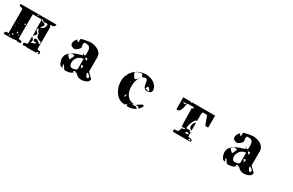

<svg xmlns="http://www.w3.org/2000/svg" viewBox="159 -1805 4682 3069"><g transform="rotate(30 2500.0 -270.0)"><path d="M683 -540Q683 -520 677 -510Q671 -500 660.5 -495Q650 -490 635.5 -489.5Q621 -489 605 -489Q605 -485 602.5 -480.5Q600 -476 599.5 -472.5Q599 -469 602.5 -467Q606 -465 617 -467V-53L627 -40Q641 -40 651 -39.5Q661 -39 668 -37Q675 -35 678 -28.5Q681 -22 681 -10Q681 0 679.5 7Q678 14 667 14Q664 14 658.5 13Q653 12 653 7Q653 6 656.5 0Q660 -6 660 -7L659 -9Q657 -9 652.5 -11.5Q648 -14 647 -13Q645 -12 641 -8.5Q637 -5 632.5 -0.5Q628 4 624.5 8Q621 12 620 13H453Q451 12 443.5 9.5Q436 7 433 7Q433 6 430 6Q421 6 413 10Q405 14 396 14Q387 14 380 9Q373 4 373 -6Q373 -14 374.5 -19.5Q376 -25 380 -33Q384 -33 394 -33.5Q404 -34 414 -36.5Q424 -39 432 -44.5Q440 -50 440 -60V-173L447 -180Q458 -168 469.5 -154Q481 -140 481 -122Q481 -109 475.5 -102.5Q470 -96 453 -87H457Q464 -87 479 -88.5Q494 -90 509 -94.5Q524 -99 535.5 -107Q547 -115 547 -127V-133Q538 -129 531.5 -127.5Q525 -126 516 -126Q503 -126 497.5 -134Q492 -142 492 -153Q492 -165 497.5 -173Q503 -181 516 -181Q530 -181 544 -173Q558 -165 570.5 -155.5Q583 -146 592.5 -138Q602 -130 607 -130V-173Q592 -176 572.5 -182.5Q553 -189 537.5 -200.5Q522 -212 514 -228Q506 -244 513 -267Q500 -281 494 -289.5Q488 -298 485 -305Q482 -312 478.5 -320Q475 -328 467 -340Q466 -341 464 -341Q453 -341 452.5 -330.5Q452 -320 452 -314L453 -300L493 -260Q495 -258 495 -254Q495 -252 488 -243Q481 -234 472 -223.5Q463 -213 455.5 -204Q448 -195 447 -193Q442 -265 440 -336.5Q438 -408 440 -480L433 -493H273V-47Q273 -46 275.5 -43Q278 -40 280 -40Q283 -39 289.5 -38Q296 -37 303.5 -36Q311 -35 317.5 -34Q324 -33 327 -33Q334 -26 335 -13.5Q336 -1 336 7H253L260 -7V-13Q249 -1 232 3Q215 7 200 7Q190 7 165 7.5Q140 8 112 8.5Q84 9 59 9Q34 9 24 9Q24 -22 34 -31Q44 -40 55.5 -40.5Q67 -41 77 -39Q87 -37 87 -47V-473Q87 -488 76.5 -492Q66 -496 53.5 -497.5Q41 -499 30.5 -503Q20 -507 20 -523V-527Q21 -530 23.5 -535Q26 -540 27 -540ZM367 -527H344Q344 -519 352 -515.5Q360 -512 367 -512ZM560 -464Q560 -472 550 -476Q540 -480 534 -480Q523 -480 513.5 -476.5Q504 -473 493 -473Q485 -473 479 -477.5Q473 -482 468 -487.5Q463 -493 458 -497.5Q453 -502 446 -502Q446 -479 457.5 -473Q469 -467 483.5 -464.5Q498 -462 509.5 -457Q521 -452 521 -431Q521 -419 515.5 -412.5Q510 -406 503 -401Q496 -396 490.5 -390Q485 -384 485 -373Q503 -373 517 -380.5Q531 -388 540.5 -401Q550 -414 555 -430.5Q560 -447 560 -464ZM260 -290Q260 -299 251 -300.5Q242 -302 236 -302Q236 -294 239.5 -287Q243 -280 253 -280Q254 -280 256.5 -282.5Q259 -285 260 -287ZM147 -260V-252Q155 -252 160 -260ZM240 -240V-233L247 -240ZM127 -200H120V-187H127ZM221 -107Q221 -111 220 -113Q219 -117 216.5 -124.5Q214 -132 213 -133Q213 -134 210 -134Q200 -134 199 -123Q198 -112 198 -107ZM255 -85Q255 -101 240 -101Q236 -101 233 -100Q237 -94 242.5 -89.5Q248 -85 255 -85ZM140 -53Q141 -52 143.5 -49.5Q146 -47 147 -47Q151 -47 157.5 -51.5Q164 -56 167 -60Q165 -62 160 -67Q155 -72 153 -73Q153 -74 150 -74Q147 -74 147 -73Q146 -73 143.5 -67.5Q141 -62 140 -60ZM120 -27H105Q105 -19 108 -12Q111 -5 120 -5Z M1600 -57Q1600 -34 1585.5 -18Q1571 -2 1550 8Q1529 18 1506 22.5Q1483 27 1466 27Q1426 27 1399.5 12Q1373 -3 1347 -33Q1344 -34 1340 -34Q1334 -34 1330 -32.5Q1326 -31 1320 -27V-46Q1308 -46 1298.5 -39.5Q1289 -33 1289 -20H1307Q1285 7 1250.5 17Q1216 27 1183 27H1160Q1154 25 1146.5 15Q1139 5 1131.5 -7Q1124 -19 1116 -30.5Q1108 -42 1100 -47Q1096 -44 1093 -40V-33Q1094 -32 1096 -27Q1098 -22 1100 -16.5Q1102 -11 1104 -6Q1106 -1 1107 0Q1108 2 1108 7H1093Q1078 7 1065.5 -7.5Q1053 -22 1044.5 -42Q1036 -62 1031.5 -82Q1027 -102 1027 -113Q1027 -167 1053.5 -202Q1080 -237 1120 -260.5Q1160 -284 1206.5 -299Q1253 -314 1293 -327V-353Q1301 -345 1305 -342.5Q1309 -340 1312 -340Q1315 -340 1319 -341.5Q1323 -343 1331 -343Q1331 -371 1332.5 -401.5Q1334 -432 1328 -457Q1322 -482 1304.5 -498Q1287 -514 1250 -514Q1247 -514 1235 -514Q1223 -514 1220 -513Q1214 -511 1211 -504.5Q1208 -498 1207 -490Q1206 -482 1206 -473.5Q1206 -465 1206 -459Q1206 -450 1210 -444Q1214 -438 1214 -430Q1214 -418 1204.5 -403.5Q1195 -389 1181 -376.5Q1167 -364 1151.5 -355Q1136 -346 1124 -346Q1110 -346 1096.5 -350Q1083 -354 1071.5 -361.5Q1060 -369 1053 -380.5Q1046 -392 1046 -406Q1046 -431 1059 -458.5Q1072 -486 1093 -500Q1095 -494 1101 -485Q1107 -476 1113 -473Q1115 -472 1124 -474L1130 -477V-527Q1130 -536 1156 -543Q1182 -550 1213.5 -555.5Q1245 -561 1271.5 -564Q1298 -567 1300 -567Q1333 -567 1370 -558.5Q1407 -550 1438 -531.5Q1469 -513 1489.5 -483.5Q1510 -454 1510 -413V-150L1600 -60ZM1287 -353Q1282 -353 1282 -360Q1282 -367 1287 -367Q1292 -367 1292 -360Q1292 -353 1287 -353ZM1387 -313Q1387 -315 1382 -316.5Q1377 -318 1371 -319Q1365 -320 1359 -320.5Q1353 -321 1352 -321Q1352 -307 1361 -292Q1370 -277 1387 -277ZM1333 -282Q1304 -282 1279 -270Q1254 -258 1234.5 -238Q1215 -218 1204 -192Q1193 -166 1193 -138Q1193 -124 1195.5 -110Q1198 -96 1204.5 -85Q1211 -74 1222 -67Q1233 -60 1250 -60Q1259 -60 1273 -62Q1287 -64 1300.5 -69Q1314 -74 1323.5 -81.5Q1333 -89 1333 -100ZM1180 -253 1147 -260H1139Q1133 -260 1124 -256.5Q1115 -253 1106.5 -247.5Q1098 -242 1092 -234.5Q1086 -227 1086 -220Q1086 -214 1087 -213L1133 -167H1147Q1147 -167 1149 -172Q1151 -177 1154 -184.5Q1157 -192 1160.5 -200Q1164 -208 1167 -213L1180 -247ZM1388 -183Q1384 -183 1370.5 -182Q1357 -181 1353 -180Q1352 -180 1349.5 -177.5Q1347 -175 1347 -173Q1368 -156 1368 -131Q1374 -131 1377.5 -137.5Q1381 -144 1383.5 -153Q1386 -162 1387 -170.5Q1388 -179 1388 -183ZM1554 -70Q1554 -77 1553 -80Q1540 -97 1526 -109Q1512 -121 1490 -121Q1490 -102 1501 -80.5Q1512 -59 1520 -47Q1523 -46 1530 -46Q1554 -46 1554 -70ZM1113 20Q1108 20 1108 13.5Q1108 7 1113 7Q1118 7 1118 13.5Q1118 20 1113 20Z M2257 20Q2200 20 2157 -7.5Q2114 -35 2085 -78Q2056 -121 2041 -172Q2026 -223 2026 -270Q2026 -335 2049.5 -389.5Q2073 -444 2114 -483.5Q2155 -523 2210.5 -545Q2266 -567 2330 -567Q2365 -567 2403.5 -555.5Q2442 -544 2474 -522Q2506 -500 2526.5 -468Q2547 -436 2547 -396Q2547 -383 2540 -372.5Q2533 -362 2522 -354.5Q2511 -347 2498 -343Q2485 -339 2473 -339Q2443 -339 2426.5 -352Q2410 -365 2402 -384.5Q2394 -404 2391 -426.5Q2388 -449 2384 -468.5Q2380 -488 2372 -501Q2364 -514 2346 -514Q2331 -514 2318 -507Q2305 -500 2290 -500H2287Q2285 -503 2282.5 -510.5Q2280 -518 2276 -526.5Q2272 -535 2266.5 -541Q2261 -547 2254 -547Q2248 -547 2230.5 -543Q2213 -539 2194 -532Q2175 -525 2160.5 -516Q2146 -507 2146 -497Q2146 -494 2152.5 -480.5Q2159 -467 2168 -452Q2177 -437 2187 -425Q2197 -413 2203 -413Q2213 -413 2221 -419.5Q2229 -426 2235.5 -434.5Q2242 -443 2247.5 -452Q2253 -461 2260 -467Q2235 -421 2224 -379Q2213 -337 2213 -283Q2213 -237 2224 -197Q2235 -157 2257.5 -126.5Q2280 -96 2315.5 -77Q2351 -58 2400 -53Q2397 -53 2383.5 -50.5Q2370 -48 2367 -40H2440L2467 -20Q2456 -6 2438 3Q2420 12 2400 17.5Q2380 23 2359.5 25Q2339 27 2323 27H2300L2307 7L2306 2Q2295 2 2285 3.5Q2275 5 2273 20ZM2494 -370Q2494 -374 2488.5 -381.5Q2483 -389 2475.5 -396Q2468 -403 2460.5 -408.5Q2453 -414 2450 -414Q2448 -414 2447 -413Q2445 -411 2442 -405.5Q2439 -400 2436 -393.5Q2433 -387 2430.5 -381Q2428 -375 2427 -373Q2426 -373 2426 -370Q2426 -368 2427 -367Q2431 -367 2443.5 -364Q2456 -361 2460 -360Q2462 -359 2470 -353Q2478 -347 2480 -347Q2490 -347 2492 -355.5Q2494 -364 2494 -370ZM2060 -387Q2065 -387 2065 -393.5Q2065 -400 2060 -400Q2055 -400 2055 -393.5Q2055 -387 2060 -387ZM2167 -347H2153Q2157 -338 2167 -338ZM2147 -247Q2147 -250 2143 -250Q2139 -250 2140 -247Q2141 -244 2143.5 -244Q2146 -244 2147 -247ZM2193 -93Q2196 -88 2200 -87Q2210 -91 2212 -96Q2214 -101 2214 -109Q2214 -118 2212.5 -124.5Q2211 -131 2207 -140Q2207 -137 2204.5 -131.5Q2202 -126 2199.5 -119.5Q2197 -113 2195 -106.5Q2193 -100 2193 -97ZM2420 -60Q2428 -64 2442 -74Q2456 -84 2471.5 -94.5Q2487 -105 2501 -113Q2515 -121 2523 -121Q2541 -121 2541 -103Q2541 -97 2534 -85.5Q2527 -74 2518 -62.5Q2509 -51 2500 -42Q2491 -33 2487 -33H2481Q2481 -38 2477 -49Q2473 -60 2467 -60ZM2333 -27Q2338 -27 2338 -33.5Q2338 -40 2333 -40Q2328 -40 2328 -33.5Q2328 -27 2333 -27Z M3607 -333Q3607 -332 3604.5 -329.5Q3602 -327 3600 -327Q3599 -326 3591 -326Q3583 -326 3579 -326Q3569 -326 3560.5 -326.5Q3552 -327 3547 -340L3491 -493H3413L3407 -487Q3406 -486 3405 -479.5Q3404 -473 3403 -464.5Q3402 -456 3401 -447.5Q3400 -439 3400 -433V-333Q3398 -327 3396 -326.5Q3394 -326 3391.5 -327Q3389 -328 3386.5 -329Q3384 -330 3380 -327Q3364 -314 3350.5 -291Q3337 -268 3327.5 -241Q3318 -214 3312.5 -188Q3307 -162 3307 -143H3373Q3374 -143 3376.5 -139.5Q3379 -136 3380 -133L3387 -113L3393 -127L3403 -120V-47Q3403 -40 3415 -39Q3427 -38 3442 -36.5Q3457 -35 3469 -30Q3481 -25 3481 -10Q3481 -4 3478.5 4.5Q3476 13 3467 13H3160L3147 7Q3146 6 3146 1Q3146 -4 3146 -7Q3146 -28 3155 -31.5Q3164 -35 3176.5 -34Q3189 -33 3203 -34.5Q3217 -36 3227 -53Q3239 -74 3239 -84Q3239 -94 3240 -99Q3241 -104 3249.5 -106Q3258 -108 3287 -113Q3295 -115 3293 -122Q3291 -129 3291 -133Q3280 -133 3269 -129.5Q3258 -126 3247 -126L3233 -127Q3230 -164 3228 -209.5Q3226 -255 3225.5 -301.5Q3225 -348 3224.5 -391Q3224 -434 3224 -467H3252Q3252 -471 3249.5 -482Q3247 -493 3240 -493H3133Q3126 -493 3121.5 -467Q3117 -441 3109 -409.5Q3101 -378 3086 -352Q3071 -326 3043 -326Q3043 -326 3039 -325.5Q3035 -325 3031 -325.5Q3027 -326 3023.5 -327.5Q3020 -329 3020 -333V-547H3160Q3160 -545 3162.5 -540Q3165 -535 3167 -533H3173Q3175 -535 3177.5 -540Q3180 -545 3180 -547H3607ZM3053 -487Q3051 -491 3047 -493Q3046 -494 3043 -494Q3041 -494 3040 -493Q3041 -489 3047 -487Q3047 -486 3050 -486Q3052 -486 3053 -487ZM3060 -480Q3063 -468 3072 -467Q3081 -466 3090 -466Q3092 -466 3098.5 -466Q3105 -466 3107 -467Q3108 -468 3110.5 -473Q3113 -478 3113 -480Q3113 -481 3110.5 -483.5Q3108 -486 3107 -487H3100ZM3393 -147Q3374 -164 3363.5 -175.5Q3353 -187 3353 -211Q3353 -236 3365.5 -261Q3378 -286 3400 -300V-153ZM3382 -96Q3358 -96 3346 -95Q3334 -94 3327 -73Q3333 -67 3341 -66.5Q3349 -66 3357 -66Q3375 -66 3378.5 -71.5Q3382 -77 3382 -96ZM3462 2Q3462 -10 3458.5 -15.5Q3455 -21 3443 -21Q3438 -21 3432 -19Q3426 -17 3426 -10Q3426 -5 3431 -2.5Q3436 0 3442.5 1Q3449 2 3454.5 2Q3460 2 3462 2Z M4600 -57Q4600 -34 4585.5 -18Q4571 -2 4550 8Q4529 18 4506 22.5Q4483 27 4466 27Q4426 27 4399.5 12Q4373 -3 4347 -33Q4344 -34 4340 -34Q4334 -34 4330 -32.5Q4326 -31 4320 -27V-46Q4308 -46 4298.5 -39.5Q4289 -33 4289 -20H4307Q4285 7 4250.5 17Q4216 27 4183 27H4160Q4154 25 4146.5 15Q4139 5 4131.5 -7Q4124 -19 4116 -30.5Q4108 -42 4100 -47Q4096 -44 4093 -40V-33Q4094 -32 4096 -27Q4098 -22 4100 -16.5Q4102 -11 4104 -6Q4106 -1 4107 0Q4108 2 4108 7H4093Q4078 7 4065.5 -7.5Q4053 -22 4044.5 -42Q4036 -62 4031.5 -82Q4027 -102 4027 -113Q4027 -167 4053.5 -202Q4080 -237 4120 -260.5Q4160 -284 4206.5 -299Q4253 -314 4293 -327V-353Q4301 -345 4305 -342.5Q4309 -340 4312 -340Q4315 -340 4319 -341.5Q4323 -343 4331 -343Q4331 -371 4332.5 -401.5Q4334 -432 4328 -457Q4322 -482 4304.5 -498Q4287 -514 4250 -514Q4247 -514 4235 -514Q4223 -514 4220 -513Q4214 -511 4211 -504.5Q4208 -498 4207 -490Q4206 -482 4206 -473.5Q4206 -465 4206 -459Q4206 -450 4210 -444Q4214 -438 4214 -430Q4214 -418 4204.5 -403.5Q4195 -389 4181 -376.5Q4167 -364 4151.5 -355Q4136 -346 4124 -346Q4110 -346 4096.5 -350Q4083 -354 4071.5 -361.5Q4060 -369 4053 -380.5Q4046 -392 4046 -406Q4046 -431 4059 -458.5Q4072 -486 4093 -500Q4095 -494 4101 -485Q4107 -476 4113 -473Q4115 -472 4124 -474L4130 -477V-527Q4130 -536 4156 -543Q4182 -550 4213.5 -555.5Q4245 -561 4271.5 -564Q4298 -567 4300 -567Q4333 -567 4370 -558.5Q4407 -550 4438 -531.5Q4469 -513 4489.5 -483.5Q4510 -454 4510 -413V-150L4600 -60ZM4287 -353Q4282 -353 4282 -360Q4282 -367 4287 -367Q4292 -367 4292 -360Q4292 -353 4287 -353ZM4387 -313Q4387 -315 4382 -316.5Q4377 -318 4371 -319Q4365 -320 4359 -320.5Q4353 -321 4352 -321Q4352 -307 4361 -292Q4370 -277 4387 -277ZM4333 -282Q4304 -282 4279 -270Q4254 -258 4234.5 -238Q4215 -218 4204 -192Q4193 -166 4193 -138Q4193 -124 4195.5 -110Q4198 -96 4204.5 -85Q4211 -74 4222 -67Q4233 -60 4250 -60Q4259 -60 4273 -62Q4287 -64 4300.5 -69Q4314 -74 4323.5 -81.5Q4333 -89 4333 -100ZM4180 -253 4147 -260H4139Q4133 -260 4124 -256.5Q4115 -253 4106.5 -247.5Q4098 -242 4092 -234.5Q4086 -227 4086 -220Q4086 -214 4087 -213L4133 -167H4147Q4147 -167 4149 -172Q4151 -177 4154 -184.5Q4157 -192 4160.5 -200Q4164 -208 4167 -213L4180 -247ZM4388 -183Q4384 -183 4370.5 -182Q4357 -181 4353 -180Q4352 -180 4349.5 -177.5Q4347 -175 4347 -173Q4368 -156 4368 -131Q4374 -131 4377.5 -137.5Q4381 -144 4383.5 -153Q4386 -162 4387 -170.5Q4388 -179 4388 -183ZM4554 -70Q4554 -77 4553 -80Q4540 -97 4526 -109Q4512 -121 4490 -121Q4490 -102 4501 -80.5Q4512 -59 4520 -47Q4523 -46 4530 -46Q4554 -46 4554 -70ZM4113 20Q4108 20 4108 13.5Q4108 7 4113 7Q4118 7 4118 13.5Q4118 20 4113 20Z"/></g></svg>

Font: Genkaimincho
Style: Regular
Weight: 800
Designer: Dr. Ken Lunde (project architect, glyph set definition & overall production); Masataka HATTORI \u670D \u90E8 \u6B63 \u8C
Foundry: Adobe Systems Incorporated
Version: Version 1.00